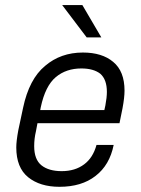

<svg xmlns="http://www.w3.org/2000/svg" viewBox="-20 -717 544 743"><path d="M461.9 -366.2Q461.9 -339.8 454.1 -297.9L442.4 -240.2H125L119.1 -209Q112.3 -180.7 112.3 -151.4Q112.3 -99.6 140.6 -77.1Q168.9 -54.7 218.8 -54.7Q270.5 -54.7 305.7 -81.1Q339.8 -106.4 353.5 -156.2H419.9Q404.3 -78.1 349.6 -36.1Q295.9 5.9 210 5.9Q134.8 5.9 88.9 -31.2Q43 -68.4 43 -146.5Q43 -170.9 50.8 -212.9L69.3 -299.8Q92.8 -411.1 154.3 -461.9Q214.8 -513.7 300.8 -513.7Q375 -513.7 418 -477.5Q461.9 -441.4 461.9 -366.2ZM393.6 -361.3Q393.6 -409.2 368.2 -431.6Q341.8 -452.1 294.9 -452.1Q236.3 -452.1 196.3 -418.9Q155.3 -384.8 137.7 -301.8L135.7 -291H383.8L387.7 -308.6Q393.6 -339.8 393.6 -361.3ZM220.7 -697.3H298.8L372.1 -572.3H315.4Z"/></svg>

Font: Dinish
Style: Italic
Weight: 400
Italic angle: -12°
Designer: Bert Driehuis
Foundry: Playbeing
Version: Version 3.002; git-62d0f29-release